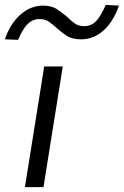

<svg xmlns="http://www.w3.org/2000/svg" viewBox="-22 -766 507 786"><path d="M80 0 159 -494H235L156 0ZM52 -603 -2 -605Q20 -670 62 -706.5Q104 -743 154 -743Q190 -743 212.5 -727.5Q235 -712 255 -695Q268 -681 284 -670Q300 -659 323 -659Q352 -659 371.5 -679.5Q391 -700 411 -746L465 -743Q442 -677 401.5 -641Q361 -605 310 -605Q272 -605 249.5 -620.5Q227 -636 208 -653Q193 -667 177.5 -677.5Q162 -688 140 -688Q112 -688 91.5 -668Q71 -648 52 -603Z"/></svg>

Font: Nunito Sans 7pt Expanded Light
Style: Italic
Weight: 300
Width: 7
Italic angle: -9°
Designer: Vernon Adams
Foundry: Vernon Adams
Version: Version 3.101;gftools[0.9.27]